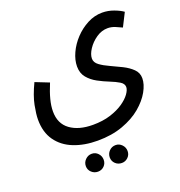

<svg xmlns="http://www.w3.org/2000/svg" viewBox="-145 -678 1002 1071"><g transform="rotate(-20 355.5 -143.0)"><path d="M39 -117Q39 -149 49 -200.5Q59 -252 92 -321L173 -289Q153 -241 143 -202.5Q133 -164 133 -131Q133 -59 183.5 -22Q234 15 318 15Q377 15 422.5 0.5Q468 -14 499.5 -35.5Q531 -57 547.5 -80Q564 -103 564 -120Q564 -140 542 -153.5Q520 -167 487 -180Q454 -193 421.5 -210.5Q389 -228 367 -254.5Q345 -281 345 -321Q345 -359 364 -400.5Q383 -442 416 -477Q449 -512 491 -534Q533 -556 579 -556Q614 -556 647.5 -543.5Q681 -531 700 -517L660 -438Q644 -446 622 -455Q600 -464 578 -464Q542 -464 510 -442Q478 -420 458 -389.5Q438 -359 438 -334Q438 -311 461 -294Q484 -277 517.5 -262Q551 -247 585 -230Q619 -213 642 -190.5Q665 -168 665 -136Q665 -100 641.5 -58Q618 -16 573.5 21.5Q529 59 463 83Q397 107 313 107Q234 107 172 82.5Q110 58 74.5 8Q39 -42 39 -117ZM397 270Q374 270 358.5 255Q343 240 343 218Q343 196 358.5 180Q374 164 397 164Q418 164 433.5 180Q449 196 449 218Q449 240 433.5 255Q418 270 397 270ZM255 270Q233 270 217 255Q201 240 201 218Q201 196 217 180Q233 164 255 164Q277 164 292 180Q307 196 307 218Q307 240 292 255Q277 270 255 270Z"/></g></svg>

Font: Noto Sans Arabic UI Cn Md
Style: Regular
Weight: 500
Width: 3
Designer: Monotype Design Team, Nadine Chahine and Nizar Qandah
Foundry: Monotype Imaging Inc.
Version: Version 2.010; ttfautohint (v1.8.4.7-5d5b)